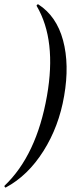

<svg xmlns="http://www.w3.org/2000/svg" viewBox="-50 -745 354 883"><path d="M126 -725Q210 -671 240 -559.5Q270 -448 245 -304Q221 -163 149.5 -50Q78 63 -23 117Q-25 119 -28 115Q-31 111 -29 109Q118 -31 166 -304Q211 -560 119 -717Q117 -719 120 -722.5Q123 -726 126 -725Z"/></svg>

Font: Cormorant Infant Book
Style: Italic
Weight: 500
Italic angle: -10°
Designer: Christian Thalmann (Catharsis Fonts)
Version: Version 1.000;PS 002.000;hotconv 1.0.88;makeotf.lib2.5.64775